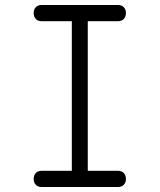

<svg xmlns="http://www.w3.org/2000/svg" viewBox="-20 -750 640 770"><path d="M332 -65H453Q468 -65 476.5 -56Q485 -47 485 -32Q485 -18 476.5 -9Q468 0 453 0H147Q132 0 123.5 -9Q115 -18 115 -32Q115 -47 123.5 -56Q132 -65 147 -65H268V-665H147Q132 -665 123.5 -674Q115 -683 115 -698Q115 -712 123.5 -721Q132 -730 147 -730H453Q468 -730 476.5 -721Q485 -712 485 -698Q485 -683 476.5 -674Q468 -665 453 -665H332Z"/></svg>

Font: Maple Mono ExtraLight
Style: Regular
Weight: 275
Monospace: yes
Designer: subframe7536
Version: Version 7.000